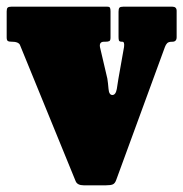

<svg xmlns="http://www.w3.org/2000/svg" viewBox="-30 -540 549 575"><path d="M324.5 -303.5 341.5 -399.5Q343.5 -415 336.5 -415H335.5Q327.5 -415 326.2 -418.8Q325 -422.5 325 -429.5V-505Q325 -514 327.8 -517Q330.5 -520 339 -520H486Q499 -520 499 -507.5V-428.5Q499 -415 486 -415H485.5Q475 -415 470.8 -410.8Q466.5 -406.5 464 -399.5L318 -1Q314.5 9 308.2 12Q302 15 287 15H221Q201.5 15 196.5 2.5L29.5 -406Q24.5 -415 7 -415H6Q-3 -415 -6.5 -417.2Q-10 -419.5 -10 -428V-506Q-10 -514.5 -7 -517.2Q-4 -520 4 -520H291Q298 -520 299.5 -516.5Q301 -513 301 -505.5V-427.5Q301 -419 297.5 -417Q294 -415 285 -415H281.5Q266.5 -415 269.5 -398.5L291.5 -304.5Q293.5 -292 295 -273.8Q296.5 -255.5 306.5 -255.5Q316.5 -255.5 319.8 -273.5Q323 -291.5 324.5 -303.5Z"/></svg>

Font: Besley* Condensed Fatface
Style: Regular
Weight: 900
Width: 3
Designer: Owen Earl
Foundry: indestructible type*
Version: Version 3.000; ttfautohint (v1.8.3)